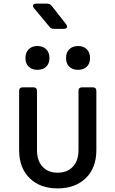

<svg xmlns="http://www.w3.org/2000/svg" viewBox="-20 -1034 640 1064"><path d="M299 10Q202 10 144 -47Q86 -104 86 -202V-530Q86 -550 106 -550H165Q185 -550 185 -530V-202Q185 -144 215.5 -110.5Q246 -77 299 -77Q353 -77 384 -110.5Q415 -144 415 -202V-530Q415 -550 435 -550H494Q514 -550 514 -530V-202Q514 -104 455.5 -47Q397 10 299 10ZM413 -647Q382 -647 364 -664.5Q346 -682 346 -712Q346 -743 364 -761Q382 -779 413 -779Q443 -779 461 -761Q479 -743 479 -712Q479 -682 461 -664.5Q443 -647 413 -647ZM187 -647Q157 -647 139 -664.5Q121 -682 121 -712Q121 -743 139 -761Q157 -779 187 -779Q218 -779 236 -761Q254 -743 254 -712Q254 -682 236 -664.5Q218 -647 187 -647ZM278 -874Q263 -874 253 -887L169 -988Q160 -999 164 -1006.5Q168 -1014 181 -1014H241Q257 -1014 267 -1001L346 -900Q354 -889 350.5 -881.5Q347 -874 333 -874Z"/></svg>

Font: Pitagon Sans Mono Medium
Style: Regular
Weight: 500
Monospace: yes
Designer: Travis Tran
Foundry: Pitagon
Version: Version 1.001; ttfautohint (v1.8.4.7-5d5b);gftools[0.9.26]